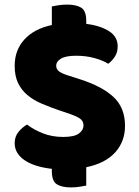

<svg xmlns="http://www.w3.org/2000/svg" viewBox="-20 -723 605 837"><path d="M241 -241Q197 -256 161 -271.5Q125 -287 99 -309Q73 -331 58.5 -361.5Q44 -392 44 -436Q44 -504 86 -550.5Q128 -597 206 -614V-695Q215 -697 234 -700Q253 -703 273 -703Q312 -703 334 -689.5Q356 -676 356 -632V-619Q418 -611 455.5 -587Q493 -563 493 -521Q493 -495 481 -476.5Q469 -458 452 -445Q430 -459 393 -469.5Q356 -480 312 -480Q267 -480 246 -467.5Q225 -455 225 -436Q225 -421 238 -411.5Q251 -402 277 -394L330 -377Q424 -347 474.5 -300.5Q525 -254 525 -174Q525 -106 482 -58.5Q439 -11 356 6V86Q347 88 328 91Q309 94 289 94Q250 94 228 80.5Q206 67 206 23V13Q170 9 140.5 0Q111 -9 89.5 -23Q68 -37 56 -56Q44 -75 44 -99Q44 -128 61 -148.5Q78 -169 98 -180Q126 -158 166.5 -142Q207 -126 255 -126Q304 -126 324 -141Q344 -156 344 -176Q344 -196 328 -206.5Q312 -217 283 -227Z"/></svg>

Font: Baloo Bhai
Style: Regular
Weight: 400
Designer: Supriya Tembe, Noopur Datye and Ek Type
Foundry: Ek Type
Version: Version 1.100;PS 1.000;hotconv 1.0.88;makeotf.lib2.5.647800;